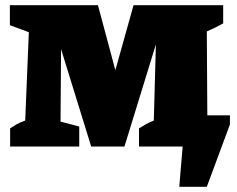

<svg xmlns="http://www.w3.org/2000/svg" viewBox="-20 -564 911 739"><path d="M865 -85 776 155H670L683 0H515V-70Q530 -79 540 -85Q550 -91 572 -100L580 -393L459 0H331L215 -375L213 -96L285 -77V0H19V-70Q31 -78 43 -85Q55 -92 77 -100L91 -440L18 -467V-544H357L424 -294L494 -544H839V-474Q807 -456 776 -443L778 -120H865Z"/></svg>

Font: Piazzolla SC Black
Style: Regular
Weight: 900
Designer: Juan Pablo del Peral
Foundry: Huerta Tipografica
Version: Version 1.330